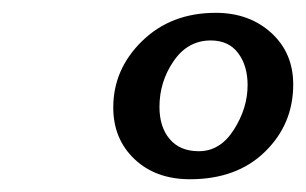

<svg xmlns="http://www.w3.org/2000/svg" viewBox="-20 -660 475 298"><path d="M274.9 -381.8Q221.7 -381.8 188.7 -413.1Q155.8 -444.3 155.8 -493.2Q155.8 -552.7 200.7 -596.4Q245.6 -640.1 314.9 -640.1Q366.7 -640.1 400.9 -609.1Q435.1 -578.1 435.1 -528.8Q435.1 -467.3 391.4 -424.6Q347.7 -381.8 274.9 -381.8ZM288.6 -425.3Q321.8 -425.3 343 -458.7Q364.3 -492.2 364.3 -527.8Q364.3 -558.1 349.6 -577.6Q335 -597.2 307.1 -597.2Q271.5 -597.2 249.5 -565.2Q227.5 -533.2 227.5 -494.1Q227.5 -462.9 243.4 -444.1Q259.3 -425.3 288.6 -425.3Z"/></svg>

Font: Elstob 6pt Medium
Style: Italic
Weight: 500
Italic angle: -20°
Designer: Peter S. Baker
Version: Version 1.015